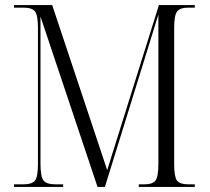

<svg xmlns="http://www.w3.org/2000/svg" viewBox="-20 -734 825 754"><path d="M35 0V-10H70Q106 -10 117.5 -25Q129 -40 129 -90V-624Q129 -674 117.5 -689Q106 -704 72 -704H35V-714H185L401 -66L604 -714H745V-704H720Q687 -704 675.5 -689Q664 -674 664 -624V-90Q664 -40 675 -25Q686 -10 722 -10H745V0H525V-10H545Q580 -10 591 -25.5Q602 -41 602 -92V-677L392 0H363L139 -669V-91Q139 -40 151 -25Q163 -10 200 -10H228V0Z"/></svg>

Font: Noto Serif Display Condensed Light
Style: Regular
Weight: 300
Width: 3
Designer: Monotype Design Team
Foundry: Monotype Imaging Inc.
Version: Version 2.009